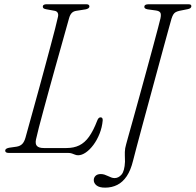

<svg xmlns="http://www.w3.org/2000/svg" viewBox="-20 -720 921 904"><path d="M300.5 0H20.5Q12 0 8 -3.2Q4 -6.5 4.5 -11.5Q5 -17 10.2 -20Q15.5 -23 23.5 -24.5L58.5 -29.5Q75.5 -32.5 85 -42.5Q94.5 -52.5 100 -72Q106.5 -95.5 116.8 -132.8Q127 -170 139.8 -215.8Q152.5 -261.5 166.2 -311.5Q180 -361.5 193.2 -411Q206.5 -460.5 218.5 -505.2Q230.5 -550 239.5 -585Q248.5 -620 253 -641Q255.5 -652.5 251.5 -659.8Q247.5 -667 238 -669L197 -676.5Q189 -678 185.2 -680.8Q181.5 -683.5 181.5 -689.5Q181.5 -694.5 186.2 -697.2Q191 -700 199 -700H386.5Q394 -700 397.5 -697.2Q401 -694.5 401 -689.5Q401 -684.5 396 -681Q391 -677.5 383.5 -676L339 -669Q325.5 -667 317.5 -658.5Q309.5 -650 305 -633.5Q299 -612.5 289 -576.5Q279 -540.5 266.2 -495Q253.5 -449.5 239.2 -399Q225 -348.5 211.2 -298Q197.5 -247.5 185 -201.8Q172.5 -156 163.2 -120.2Q154 -84.5 149.5 -63.5Q145 -42 154.2 -32.5Q163.5 -23 186.5 -23H293Q327.5 -23 353.2 -35.5Q379 -48 399.2 -76.2Q419.5 -104.5 437.5 -151.5Q440.5 -159.5 444.2 -163.5Q448 -167.5 453.5 -167.5Q459 -167.5 461.5 -163.8Q464 -160 463.5 -152.5Q460.5 -120 448.8 -90.5Q437 -61 420 -38Q403 -15 384 -2Q365 11 348 11Q340 11 333.2 8.2Q326.5 5.5 319 2.8Q311.5 0 300.5 0ZM787.5 -632Q785 -623.5 775 -587.2Q765 -551 750.2 -496.8Q735.5 -442.5 718 -378.2Q700.5 -314 682.8 -248.5Q665 -183 649.2 -124.8Q633.5 -66.5 622.2 -23.8Q611 19 606.5 36.5Q595.5 81.5 576.8 109.5Q558 137.5 532.2 150.5Q506.5 163.5 475 163.5Q447.5 163.5 434.5 153Q421.5 142.5 421.5 128Q421.5 116 430 107.8Q438.5 99.5 454.5 99.5Q463.5 99.5 472 102.2Q480.5 105 488.2 108.8Q496 112.5 503.8 115.5Q511.5 118.5 519.5 118.5Q538 118.5 552.2 102Q566.5 85.5 568.5 41.5Q568.5 34.5 568.2 27Q568 19.5 567.8 11.8Q567.5 4 567.8 -4.5Q568 -13 569.5 -22Q571 -31 574 -41Q575.5 -47.5 584.8 -80.2Q594 -113 608 -163Q622 -213 638.2 -272.2Q654.5 -331.5 670.8 -391Q687 -450.5 701 -502.2Q715 -554 724.2 -589Q733.5 -624 735.5 -633.5Q739.5 -652.5 735 -660.2Q730.5 -668 715 -670.5L675 -676Q667 -677.5 663 -680.5Q659 -683.5 659.5 -688.5Q659.5 -694 664.5 -697Q669.5 -700 680.5 -700H866Q874.5 -700 877.8 -697.8Q881 -695.5 881 -690.5Q880.5 -685 876.2 -681.8Q872 -678.5 864.5 -677L824.5 -669Q814 -666.5 807.2 -662.8Q800.5 -659 796 -651.8Q791.5 -644.5 787.5 -632Z"/></svg>

Font: Fraunces 72pt Soft Wonky ExtraLight
Style: Italic
Weight: 250
Italic angle: -16°
Version: Version 1.000;[b76b70a41]